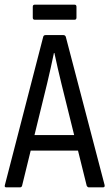

<svg xmlns="http://www.w3.org/2000/svg" viewBox="-21 -806 470 826"><path d="M6 0Q-3 0 0 -10L165 -648Q167 -655 175 -655H252Q259 -655 262 -648L429 -10Q431 0 422 0H361Q356 0 352 -7L243 -447Q235 -480 227.5 -512.5Q220 -545 213 -578H211Q204 -545 197 -513Q190 -481 182 -448L74 -7Q72 0 65 0ZM98 -158 113 -225H311L328 -158ZM129 -721Q120 -721 120 -730V-777Q120 -786 129 -786H299Q308 -786 308 -777V-730Q308 -721 299 -721Z"/></svg>

Font: Sofia Sans Condensed
Style: Regular
Weight: 400
Designer: Botio Nikoltchev, Ani Petrova
Foundry: lettersoup
Version: Version 4.100